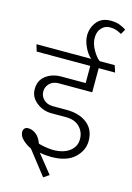

<svg xmlns="http://www.w3.org/2000/svg" viewBox="-171 -1036 875 1277"><g transform="rotate(15 266.0 -397.5)"><path d="M276 -29Q347 -29 389.5 -60.5Q432 -92 432 -145Q432 -194 398.5 -228Q365 -262 305 -262H204Q146 -262 100.5 -298Q55 -334 55 -389Q55 -449 98.5 -482Q142 -515 206 -515H372V-633H3L-11 -680H366Q339 -702 319 -745Q299 -788 299 -823Q299 -876 331.5 -917.5Q364 -959 427 -959Q464 -959 490.5 -948.5Q517 -938 534 -926L514 -891Q498 -901 478 -908Q458 -915 433 -915Q399 -915 375.5 -889.5Q352 -864 352 -822Q352 -782 375.5 -740.5Q399 -699 424 -680H528L543 -633H430V-467H199Q160 -467 137 -443.5Q114 -420 114 -389Q114 -356 138 -333Q162 -310 201 -310H296Q383 -310 437 -268Q491 -226 491 -148Q491 -82 437 -31.5Q383 19 276 19Q257 19 236.5 17Q216 15 197 11L299 138L261 164L133 0Q105 -12 76.5 -37.5Q48 -63 48 -94Q48 -107 56.5 -116.5Q65 -126 81 -126Q109 -126 134.5 -107Q160 -88 176 -45Q200 -38 225.5 -34Q251 -30 276 -29Z"/></g></svg>

Font: Palanquin ExtraLight
Style: Regular
Weight: 275
Designer: Pria Ravichandran
Version: Version 1.001